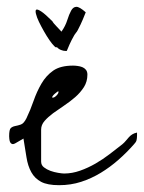

<svg xmlns="http://www.w3.org/2000/svg" viewBox="-20 -542 422 563"><path d="M25.4 -122.1Q18.6 -118.2 14.6 -120.1Q10.7 -122.1 9.3 -126Q7.8 -129.9 7.3 -135.3Q6.8 -140.6 6.8 -142.6Q6.8 -162.1 11.7 -166.5Q16.6 -170.9 24.4 -172.4Q32.2 -173.8 41 -176.8Q49.8 -179.7 57.6 -195.3Q69.3 -219.7 78.6 -246.6Q87.9 -273.4 101.6 -296.9Q115.2 -320.3 136.2 -335Q157.2 -349.6 194.3 -349.6Q200.2 -349.6 207.5 -348.6Q214.8 -347.7 221.2 -345.2Q227.5 -342.8 231.9 -337.4Q236.3 -332 236.3 -323.2Q236.3 -302.7 226.1 -286.6Q215.8 -270.5 200.7 -257.3Q185.5 -244.1 168 -232.4Q150.4 -220.7 135.7 -210Q121.1 -199.2 110.8 -187.5Q100.6 -175.8 100.6 -162.1V-68.4Q100.6 -57.6 108.9 -51.3Q117.2 -44.9 127.9 -41Q138.7 -37.1 150.4 -35.2Q162.1 -33.2 168 -33.2Q191.4 -33.2 214.8 -41.5Q238.3 -49.8 260.3 -62.5Q282.2 -75.2 301.8 -90.3Q321.3 -105.5 338.9 -119.1Q344.7 -124 349.1 -129.4Q353.5 -134.8 357.9 -139.6Q362.3 -144.5 367.7 -147.9Q373 -151.4 381.8 -153.3Q381.8 -152.3 381.8 -149.4Q381.8 -146.5 381.8 -144.5Q381.8 -136.7 380.4 -130.9Q378.9 -125 373 -119.1Q351.6 -94.7 327.1 -73.2Q302.7 -51.8 275.4 -35.2Q248 -18.6 217.8 -8.8Q187.5 1 153.3 1Q119.1 1 100.6 -8.8Q82 -18.6 71.8 -37.1Q61.5 -55.7 57.6 -81.1Q53.7 -106.4 48.8 -135.7ZM151.4 -273.4Q151.4 -275.4 147.9 -272.9Q144.5 -270.5 140.1 -266.6Q135.7 -262.7 133.8 -259.3Q131.8 -255.9 133.8 -255.9Q138.7 -254.9 145.5 -261.7Q152.3 -268.6 151.4 -273.4ZM160.2 -449.2Q171.9 -465.8 177.2 -482.9Q182.6 -500 188.5 -510.7Q194.3 -521.5 203.6 -522Q212.9 -522.5 231.4 -505.9Q221.7 -481.4 216.3 -470.2Q210.9 -459 208 -453.6Q205.1 -448.2 203.1 -446.3Q201.2 -444.3 198.2 -439.5Q195.3 -434.6 189.9 -424.3Q184.6 -414.1 175.8 -392.6H171.9Q166 -392.6 158.7 -395.5Q151.4 -398.4 146.5 -404.3Q145.5 -400.4 139.2 -406.7Q132.8 -413.1 125 -424.3Q117.2 -435.5 108.9 -450.2Q100.6 -464.8 94.2 -478Q87.9 -491.2 85.4 -501.5Q83 -511.7 86.4 -513.7Q89.8 -515.6 101.1 -508.3Q112.3 -501 133.8 -479.5Q133.8 -478.5 137.7 -473.6Q141.6 -468.8 146.5 -463.9Q151.4 -459 155.3 -454.6Q159.2 -450.2 160.2 -449.2Z"/></svg>

Font: Zeyada
Style: Regular
Weight: 400
Version: Version 1.002 2010